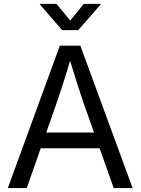

<svg xmlns="http://www.w3.org/2000/svg" viewBox="-20 -961 718 981"><path d="M20 0 285.6 -727.5H390.6L657.7 0H561L407.2 -434.1Q393.1 -475.1 374.3 -533.7Q355.5 -592.3 327.6 -684.1H348.1Q320.8 -591.3 301.8 -532.2Q282.7 -473.1 269 -434.1L116.7 0ZM154.8 -203.6V-283.7H522.9V-203.6ZM268.6 -941.4 338.9 -856 408.2 -941.4H494.6V-938.5L379.9 -807.1H297.4L183.6 -938.5V-941.4Z"/></svg>

Font: Inter 20pt
Style: Regular
Weight: 400
Version: Version 4.001;git-66647c0bb